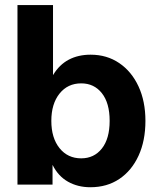

<svg xmlns="http://www.w3.org/2000/svg" viewBox="-20 -748 638 778"><path d="M346.2 10.7Q295.4 10.7 255.6 -11.7Q215.8 -34.2 193.4 -79.1H192.9V0H50.8V-727.5H194.8V-444.3H195.3Q220.2 -485.8 258.5 -506.1Q296.9 -526.4 347.2 -526.4Q413.1 -526.4 463.1 -492.4Q513.2 -458.5 541.3 -397.9Q569.3 -337.4 569.3 -258.3Q569.3 -177.7 541.5 -117.2Q513.7 -56.6 463.6 -22.9Q413.6 10.7 346.2 10.7ZM309.1 -106.4Q361.3 -106.4 392.8 -146.2Q424.3 -186 424.3 -258.3Q424.3 -330.6 392.8 -370.4Q361.3 -410.2 309.1 -410.2Q254.4 -410.2 221.2 -368.7Q188 -327.1 188 -258.3Q188 -189 221.2 -147.7Q254.4 -106.4 309.1 -106.4Z"/></svg>

Font: Inter Display
Style: Bold
Weight: 700
Designer: Rasmus Andersson
Foundry: rsms
Version: Version 4.001;git-9221beed3